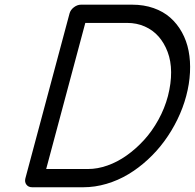

<svg xmlns="http://www.w3.org/2000/svg" viewBox="-20 -789 821 809"><path d="M174.6 -76.9H351.3Q390.9 -76.9 432.6 -91.6Q474.4 -106.2 513.5 -133.9Q552.7 -161.6 586.8 -198.9Q620.8 -236.1 647.3 -284.1Q673.8 -332 687.7 -384.5Q701.4 -438.5 701 -485.2Q700.7 -532 686.3 -570.2Q671.9 -608.4 647.8 -635.5Q623.8 -662.6 589.8 -677.5Q555.9 -692.4 516.4 -692.4H339.4ZM330.8 0H115.5Q99.6 0 91.3 -11Q83 -22 86.9 -37.4L272.9 -731.9Q276.9 -747.3 291.3 -758.3Q305.7 -769.3 321.5 -769.3H536.9Q586.2 -769.3 627.2 -754.9Q668.2 -740.5 697.4 -714.7Q726.6 -689 746.5 -653.1Q766.4 -617.2 774.7 -574.6Q783 -532 780.5 -483.5Q778.1 -435.1 764.6 -384.5Q751.2 -334 727.5 -285.5Q703.9 -237.1 672.7 -194.6Q641.6 -152.1 602.5 -116.2Q563.5 -80.3 520.5 -54.6Q477.5 -28.8 428.8 -14.4Q380.1 0 330.8 0Z"/></svg>

Font: Tecnico
Style: GruesoInclinado
Weight: 700
Italic angle: -15°
Version: Version 1.3